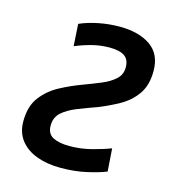

<svg xmlns="http://www.w3.org/2000/svg" viewBox="-88 -606 618 691"><g transform="rotate(15 221.5 -260.0)"><path d="M199 13Q149 13 110 -1.5Q71 -16 49 -44.5Q27 -73 27 -114Q27 -171 53.5 -205.5Q80 -240 119.5 -261Q159 -282 200 -297Q235 -310 265 -322.5Q295 -335 314 -352.5Q333 -370 333 -397Q333 -426 314.5 -438.5Q296 -451 259 -451Q225 -451 192.5 -442.5Q160 -434 132 -422L127 -504Q156 -517 195 -525Q234 -533 275 -533Q346 -533 389.5 -503Q433 -473 433 -410Q433 -357 409.5 -323.5Q386 -290 349.5 -269.5Q313 -249 273 -233Q236 -220 202 -206.5Q168 -193 147 -174.5Q126 -156 126 -125Q126 -94 149 -82.5Q172 -71 210 -71Q252 -71 292.5 -81.5Q333 -92 361 -103L367 -18Q340 -7 296 3Q252 13 199 13Z"/></g></svg>

Font: Ubuntu Sans Medium
Style: Italic
Weight: 500
Italic angle: -13.5°
Designer: Dalton Maag Ltd
Foundry: Dalton Maag Ltd
Version: Version 1.006